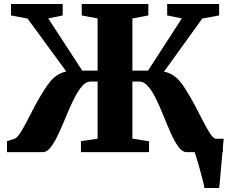

<svg xmlns="http://www.w3.org/2000/svg" viewBox="-20 -763 1153 963"><path d="M1005.5 180Q1003 164.5 996.2 138.5Q989.5 112.5 981.8 84.2Q974 56 966.8 32.8Q959.5 9.5 956 -0.5L925.5 -67H1102Q1100.5 -53 1098.2 -27.5Q1096 -2 1093.2 28.5Q1090.5 59 1087.8 89Q1085 119 1083 143.5Q1081 168 1079.5 180ZM15 0V-55L52 -66.5Q64.5 -70.5 80.8 -95.2Q97 -120 115.8 -156.5Q134.5 -193 156 -233.8Q177.5 -274.5 201 -310.5Q217.5 -337.5 234.2 -356.8Q251 -376 270.2 -387.8Q289.5 -399.5 312.5 -404.5L118 -670L35 -685.5V-743H294.5V-685.5L222 -670.5L392.5 -409H469.5V-670.5L390 -685.5V-743H724V-685.5L644 -670.5V-409H722.5L892 -670.5L818.5 -685.5V-743H1079V-685.5L994.5 -670L802.5 -403.5Q826.5 -399 845.5 -387.2Q864.5 -375.5 881 -356.5Q897.5 -337.5 913.5 -310.5Q936.5 -274 958 -233.5Q979.5 -193 998 -156.5Q1016.5 -120 1032.5 -95.2Q1048.5 -70.5 1061.5 -66.5L1098 -55V0H915.5Q895 0 875.8 -25.5Q856.5 -51 838.5 -91.2Q820.5 -131.5 802.2 -177Q784 -222.5 764.8 -262.8Q745.5 -303 724.2 -328.5Q703 -354 679 -354H644V-67.5L727.5 -54.5V0H386V-55L469.5 -67.5V-354H434.5Q410.5 -354 389.5 -328.5Q368.5 -303 348.8 -262.8Q329 -222.5 310.5 -177Q292 -131.5 273.2 -91.2Q254.5 -51 235.2 -25.5Q216 0 194.5 0Z"/></svg>

Font: Merriweather 48pt Black
Style: Regular
Weight: 900
Version: Version 2.100